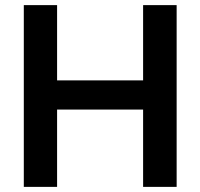

<svg xmlns="http://www.w3.org/2000/svg" viewBox="-20 -730 782 750"><path d="M73 0V-710H203V-416H539V-710H670V0H539V-302H203V0Z"/></svg>

Font: Livvic SemiBold
Style: Regular
Weight: 600
Designer: Jacques Le Bailly, Baron von Fonthausen
Version: Version 1.001; ttfautohint (v1.8.2)